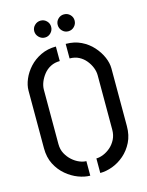

<svg xmlns="http://www.w3.org/2000/svg" viewBox="-127 -937 781 1020"><g transform="rotate(-15 263.0 -427.0)"><path d="M326 -766Q307 -766 293.5 -780Q280 -794 280 -813Q280 -832 293.5 -845.5Q307 -859 326 -859Q346 -859 359.5 -845.5Q373 -832 373 -813Q373 -794 359.5 -780Q346 -766 326 -766ZM198 -766Q179 -766 165 -780Q151 -794 151 -813Q151 -832 165 -845.5Q179 -859 198 -859Q217 -859 230.5 -845.5Q244 -832 244 -813Q244 -794 230.5 -780Q217 -766 198 -766ZM295 5V-75Q313 -75 334 -83.5Q355 -92 373.5 -108Q392 -124 404 -147.5Q416 -171 416 -201V-500Q416 -521 407.5 -542.5Q399 -564 383.5 -583Q368 -602 346 -613.5Q324 -625 295 -625V-705Q342 -705 379 -687Q416 -669 442 -640Q468 -611 482 -578.5Q496 -546 496 -516V-199Q496 -149 477 -111Q458 -73 428 -47Q398 -21 363 -8Q328 5 295 5ZM240 5Q210 5 175.5 -8Q141 -21 110 -47Q79 -73 59.5 -111Q40 -149 40 -199V-516Q40 -546 54 -579Q68 -612 94 -640.5Q120 -669 157.5 -687Q195 -705 241 -705V-625Q213 -625 190.5 -613.5Q168 -602 152.5 -582.5Q137 -563 128.5 -541.5Q120 -520 120 -500V-201Q120 -171 132.5 -148Q145 -125 163.5 -108.5Q182 -92 202.5 -83.5Q223 -75 240 -75Z"/></g></svg>

Font: Stick No Bills ExtraLight
Style: Regular
Weight: 400
Version: Version 2.000